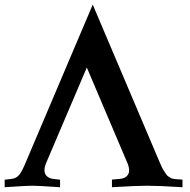

<svg xmlns="http://www.w3.org/2000/svg" viewBox="-22 -802 816 824"><path d="M235.8 -30.8V1.5Q142.6 -4.9 116.7 -4.9Q91.3 -4.9 -2 1.5V-30.8L27.8 -34.2Q47.9 -36.6 60.3 -51.5Q72.8 -66.4 90.3 -109.4L376 -782.2L661.6 -109.4Q667.5 -95.7 672.4 -85.2Q677.2 -74.7 682.9 -66.7Q688.5 -58.6 691.9 -53.2Q695.3 -47.9 701.4 -44.2Q707.5 -40.5 710.4 -38.3Q713.4 -36.1 721.2 -34.9Q729 -33.7 732.4 -33.2Q735.8 -32.7 746.1 -32.2Q756.3 -31.7 761.2 -31.2V1.5Q659.7 -4.9 609.9 -4.9Q561 -4.9 458.5 1.5V-31.2L496.1 -34.7H495.6Q512.7 -36.6 522.5 -46.6Q532.2 -56.6 532.2 -69.8Q532.2 -85 524.9 -102.1L350.6 -512.2Q334 -473.6 271.7 -327.1Q209.5 -180.7 175.8 -102.1Q168.9 -85.4 168.9 -70.8Q168.9 -55.2 179.4 -45.7Q189.9 -36.1 205.6 -34.2Z"/></svg>

Font: Flanker
Style: Bold
Weight: 700
Designer: Flanker
Foundry: Flanker
Version: Version 2.021